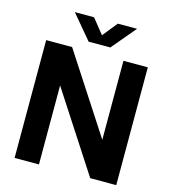

<svg xmlns="http://www.w3.org/2000/svg" viewBox="-134 -1057 1040 1165"><g transform="rotate(15 386.0 -474.5)"><path d="M66.5 0V-740H229.5L552 -244V-740H705V0H541.5L219.5 -496V0ZM318 -797.5 190.5 -949H311.5L386 -856L460.5 -949H581.5L454 -797.5Z"/></g></svg>

Font: Encode Sans
Style: Bold
Weight: 700
Designer: Multiple Designers
Foundry: Impallari Type
Version: Version 3.002; ttfautohint (v1.8.3) -l 8 -r 50 -G 200 -x 14 